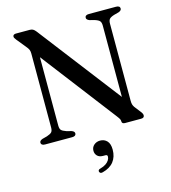

<svg xmlns="http://www.w3.org/2000/svg" viewBox="-135 -808 1043 1172"><g transform="rotate(-15 386.5 -222.0)"><path d="M268 -17.5Q268 -9.5 262 -4.8Q256 0 243.5 0H72Q59.5 0 53.2 -4.8Q47 -9.5 47 -17.5Q47 -30.5 65.5 -37L95.5 -45Q118.5 -52.5 126.5 -61.5Q134.5 -70.5 134.5 -91V-557.5Q134.5 -572 130.5 -582Q126.5 -592 111.5 -609.5L67.5 -663.5Q61 -672 58.5 -676.5Q56 -681 56 -685.5Q56 -692.5 61.2 -696.2Q66.5 -700 75 -700H162.5Q174.5 -700 182.8 -695.5Q191 -691 200.5 -679L620 -133L600 -90.5V-609Q600 -629 592.5 -638.2Q585 -647.5 561.5 -655L530.5 -663Q511.5 -670 511.5 -682.5Q511.5 -691 517.8 -695.5Q524 -700 536 -700H708Q720 -700 726.2 -695.5Q732.5 -691 732.5 -682.5Q732.5 -669.5 714 -663L684 -655Q661.5 -648 653.5 -638.8Q645.5 -629.5 645.5 -609V-122.5Q645.5 -108 648.2 -98.8Q651 -89.5 657 -81L688 -41Q695.5 -31 697.5 -26Q699.5 -21 699.5 -16Q699.5 -8.5 694.5 -4.2Q689.5 0 679 0H577.5Q558 0 558 -15.5Q558 -23 555.2 -29.2Q552.5 -35.5 539.5 -52.5L144 -569L179.5 -595.5V-91Q179.5 -71 187.2 -62Q195 -53 218.5 -45L249.5 -37Q268 -30.5 268 -17.5ZM396.5 159Q372 159 359.5 146Q347 133 347 114Q347 92 363 78Q379 64 402 64Q428.5 64 445.5 82Q462.5 100 462.5 137Q462.5 182.5 438.8 212.8Q415 243 368.5 255Q359.5 257.5 354.2 255Q349 252.5 347 246.5Q345 241 348.2 236Q351.5 231 359.5 229.5Q381.5 223.5 395.5 214Q409.5 204.5 416.5 193Q423.5 181.5 423.5 170.5Q423.5 159 411 159Z"/></g></svg>

Font: Fraunces 20pt
Style: Regular
Weight: 400
Version: Version 1.000;[b76b70a41]